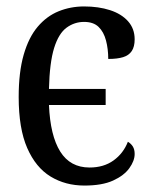

<svg xmlns="http://www.w3.org/2000/svg" viewBox="-20 -566 464 596"><path d="M242 10Q183 10 137 -18Q91 -46 64.5 -106.5Q38 -167 38 -265Q38 -342 53.5 -396Q69 -450 97 -483Q125 -516 162 -531Q199 -546 241 -546Q286 -546 321.5 -534.5Q357 -523 377.5 -500Q398 -477 398 -444Q398 -421 389 -407.5Q380 -394 362 -388.5Q344 -383 316 -383Q316 -414 309 -440.5Q302 -467 286 -482.5Q270 -498 241 -498Q211 -498 186.5 -480Q162 -462 148 -417Q134 -372 132 -290H308V-240H132Q136 -145 167 -95.5Q198 -46 258 -46Q302 -46 332.5 -68Q363 -90 377 -126Q387 -120 392.5 -111Q398 -102 398 -88Q398 -67 381.5 -44Q365 -21 331 -5.5Q297 10 242 10Z"/></svg>

Font: Noto Serif Condensed
Style: Regular
Weight: 400
Width: 3
Designer: Monotype Design Team
Foundry: Monotype Imaging Inc.
Version: Version 2.015